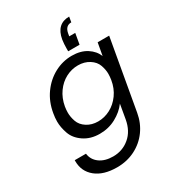

<svg xmlns="http://www.w3.org/2000/svg" viewBox="-248 -931 1193 1330"><g transform="rotate(-30 348.0 -265.5)"><path d="M396 -596Q396 -607 396 -617Q396 -654 401 -688Q421 -801 522 -801L515 -759Q468 -759 458 -705L454 -682H502L487 -596ZM401 -557Q472 -557 520 -526Q568 -495 586 -448L604 -548H696L597 12Q584 87 541.5 145.5Q499 204 433.5 237Q368 270 289 270Q181 270 119.5 220Q58 170 58 88Q58 84 58 80H148Q154 130 195.5 160.5Q237 191 303 191Q378 191 434 144Q490 97 505 12L525 -103Q490 -55 431 -23Q372 9 301 9Q228 9 175 -27Q122 -63 104 -115Q86 -167 86 -212Q86 -243 92 -276Q106 -360 151.5 -423.5Q197 -487 262.5 -522Q328 -557 401 -557ZM555 -275Q559 -300 559 -322Q559 -355 546 -392Q533 -429 494.5 -453.5Q456 -478 405 -478Q354 -478 308 -454Q262 -430 229 -384Q196 -338 185 -276Q181 -251 181 -228Q181 -194 194 -157Q207 -120 245 -95.5Q283 -71 334 -71Q385 -71 431.5 -95.5Q478 -120 511.5 -166.5Q545 -213 555 -275Z"/></g></svg>

Font: Fz Poppins
Style: Italic
Weight: 400
Italic angle: -10°
Designer: Ninad Kale (Devanagari), Jonny Pinhorn (Latin)
Foundry: Indian Type Foundry
Version: Vit hóa bi Vntype.Com & FontZin.Com